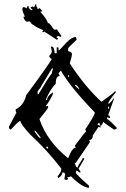

<svg xmlns="http://www.w3.org/2000/svg" viewBox="-20 -884 611 934"><path d="M468.8 -272.5Q463.9 -281.2 463.9 -286.1Q455.1 -285.2 455.1 -277.3Q463.9 -272.5 468.8 -272.5ZM213.9 -161.1V-169.9H204.1Q206.1 -161.1 213.9 -161.1ZM176.8 -211.9V-216.8Q153.3 -249 148.4 -249V-244.1Q169.9 -211.9 176.8 -211.9ZM510.7 -355.5V-365.2H505.9V-355.5ZM367.2 -448.2Q357.4 -471.7 343.8 -471.7Q343.8 -465.8 367.2 -448.2ZM315.4 -508.8V-518.6H311.5V-508.8ZM311.5 -114.3Q331.1 -166 348.6 -166L343.8 -174.8Q394.5 -244.1 399.4 -244.1L394.5 -253.9Q441.4 -324.2 441.4 -336.9Q322.3 -460 278.3 -537.1V-541Q275.4 -541 264.6 -527.3L269.5 -518.6V-513.7Q251 -513.7 251 -476.6Q225.6 -451.2 204.1 -402.3V-397.5H209Q209 -416 237.3 -434.6V-425.8Q219.7 -389.6 204.1 -370.1V-365.2L213.9 -370.1V-360.4Q213.9 -356.4 171.9 -304.7Q208 -197.3 311.5 -114.3ZM167 -425.8Q217.8 -510.7 232.4 -527.3Q232.4 -538.1 237.3 -545.9V-550.8H232.4L181.6 -466.8Q181.6 -462.9 163.1 -439.5V-425.8ZM468.8 -272.5V-262.7L460 -267.6L431.6 -225.6Q431.6 -203.1 413.1 -203.1L418 -193.4L348.6 -91.8H343.8Q349.6 -68.4 357.4 -68.4Q357.4 -76.2 380.9 -110.4V-114.3H389.6V-110.4L362.3 -63.5L371.1 -49.8V-44.9H367.2L352.5 -54.7L348.6 -44.9Q348.6 -37.1 413.1 19.5V29.3Q380.9 29.3 325.2 -26.4Q317.4 -21.5 306.6 -21.5L311.5 -12.7L301.8 -7.8L293 -12.7L296.9 -36.1Q296.9 -44.9 283.2 -44.9Q283.2 -31.2 264.6 -17.6L259.8 -26.4Q278.3 -45.9 278.3 -63.5Q208 -155.3 126 -230.5Q79.1 -282.2 79.1 -295.9Q71.3 -295.9 33.2 -253.9Q23.4 -253.9 23.4 -267.6L55.7 -328.1Q55.7 -333 60.5 -333Q55.7 -341.8 55.7 -351.6Q95.7 -371.1 107.4 -420.9Q217.8 -570.3 232.4 -597.7Q225.6 -597.7 218.8 -611.3Q232.4 -626 232.4 -634.8L227.5 -657.2H232.4Q243.2 -657.2 246.1 -625H255.9V-653.3H264.6V-638.7Q269.5 -638.7 301.8 -675.8Q330.1 -704.1 348.6 -704.1L352.5 -694.3V-690.4Q311.5 -652.3 311.5 -648.4V-634.8Q330.1 -631.8 330.1 -620.1Q330.1 -611.3 320.3 -579.1V-574.2Q395.5 -460 473.6 -388.7Q533.2 -430.7 538.1 -439.5H543V-434.6Q508.8 -393.6 505.9 -378.9Q514.6 -378.9 534.2 -407.2V-402.3L505.9 -323.2Q515.6 -322.3 515.6 -309.6H510.7L501 -314.5V-304.7Q507.8 -304.7 547.9 -262.7Q547.9 -253.9 534.2 -253.9Q497.1 -278.3 482.4 -291Q475.6 -272.5 468.8 -272.5ZM256.8 -690.4 195.3 -730.5 189.5 -726.6 185.5 -731.4 191.4 -735.4 188.5 -738.3Q160.2 -749 148.4 -758.8Q131.8 -767.6 131.8 -771.5L125 -779.3H106.4Q94.7 -793 94.7 -800.8Q94.7 -802.7 96.7 -803.7Q97.7 -802.7 101.6 -802.7Q88.9 -828.1 88.9 -839.8Q88.9 -849.6 96.7 -849.6Q100.6 -849.6 108.4 -842.8L114.3 -854.5L122.1 -852.5Q119.1 -850.6 119.1 -847.7Q119.1 -845.7 125 -839.8Q130.9 -834 133.8 -834Q135.7 -834 138.7 -835.9L127.9 -846.7Q134.8 -852.5 137.7 -852.5Q141.6 -852.5 145.5 -847.7L153.3 -864.3L156.2 -862.3Q156.2 -852.5 158.7 -850.1Q161.1 -847.7 164.1 -843.8L161.1 -841.8L163.1 -838.9L172.9 -844.7L186.5 -830.1Q181.6 -827.1 175.8 -827.1Q207 -793 212.9 -772.5L220.7 -769.5Q231.4 -756.8 240.2 -743.2Q245.1 -739.3 249 -739.3Q252 -739.3 256.8 -741.2L279.3 -708L272.5 -704.1Q268.6 -709 263.7 -709Q261.7 -709 253.9 -704.1L262.7 -695.3Z"/></svg>

Font: Blackcraft
Style: Regular
Weight: 400
Designer: GGBotNet
Foundry: GGBotNet
Version: 1.00